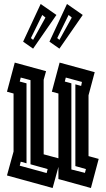

<svg xmlns="http://www.w3.org/2000/svg" viewBox="-20 -943 530 963"><path d="M475 -146 436 0 273 -45V-106L244 0L15 -63L48 -183V-474L15 -483L54 -629L211 -586L199 -543V-169L273 -149V-474L240 -483L279 -629L455 -581L424 -465V-160ZM113 -124 84 -132 79 -112 214 -75 219 -95 133 -119V-541L84 -554L79 -534L113 -525ZM338 -93 406 -76 411 -95 358 -110V-520L387 -512L391 -532L310 -554L305 -534L338 -525ZM278 -699 228 -734 316 -923 395 -868ZM146 -699 96 -734 184 -923 263 -868ZM135 -752 146 -743 208 -855 192 -868ZM267 -752 278 -743 340 -855 324 -868Z"/></svg>

Font: Blaka Hollow
Style: Regular
Weight: 400
Designer: Mohamed Gaber
Foundry: Kief Type Foundry
Version: Version 1.003; ttfautohint (v1.8.4.7-5d5b)